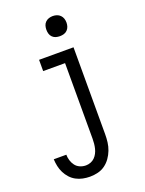

<svg xmlns="http://www.w3.org/2000/svg" viewBox="-174 -815 848 1121"><g transform="rotate(-20 250.0 -255.0)"><path d="M185 223Q163 223 141 218.5Q119 214 99.5 203.5Q80 193 65 176.5Q50 160 40 140Q30 120 25.5 98.5Q21 77 20 55H98Q98 73 103.5 91Q109 109 120 123.5Q131 138 148.5 145.5Q166 153 185 153Q200 153 214.5 147.5Q229 142 239.5 131.5Q250 121 257 107.5Q264 94 267.5 79.5Q271 65 272.5 50Q274 35 274 20V-450H138V-520H352V20Q352 45 349 69.5Q346 94 337 117.5Q328 141 313.5 161.5Q299 182 279 196.5Q259 211 234.5 217Q210 223 185 223ZM300 -608Q287 -608 275 -611.5Q263 -615 254 -624Q245 -633 241.5 -645Q238 -657 238 -670Q238 -683 241.5 -695Q245 -707 254 -716Q263 -725 275 -729Q287 -733 300 -733Q313 -733 325 -729Q337 -725 346 -716Q355 -707 359 -695Q363 -683 363 -670Q363 -657 359 -645Q355 -633 346 -624Q337 -615 325 -611.5Q313 -608 300 -608Z"/></g></svg>

Font: Zed Mono
Style: Regular
Weight: 400
Monospace: yes
Designer: Belleve Invis
Foundry: Belleve Invis
Version: Version 1.0.0; ttfautohint (v1.8.4)